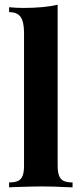

<svg xmlns="http://www.w3.org/2000/svg" viewBox="-20 -803 351 823"><path d="M291 -21V0L273.9 -0.5Q205.6 -3.9 157.7 -3.9Q129.9 -3.9 37.6 -1Q22.9 0 19 0V-21Q43 -21 56.9 -27.3Q70.8 -33.7 76.9 -49.3Q83 -64.9 83 -92.8V-662.6Q83 -709 68.6 -730Q54.2 -751 19 -751V-772Q50.8 -769 81.1 -769Q168.9 -769 227.1 -782.7V-92.8Q227.1 -64.9 233.4 -49.3Q239.7 -33.7 253.4 -27.3Q267.1 -21 291 -21Z"/></svg>

Font: TypoPRO Playfair Display
Style: Bold
Weight: 700
Designer: Claus Eggers Sørensen
Foundry: Claus Eggers Sørensen
Version: Version 1.004;PS 001.004;hotconv 1.0.70;makeotf.lib2.5.58329